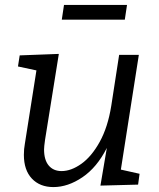

<svg xmlns="http://www.w3.org/2000/svg" viewBox="-20 -751 645 780"><path d="M471 -62 547 -45 541 -1 388 3 414 -150Q374 -71 315 -31Q256 9 197 9Q142 9 109.5 -25.5Q77 -60 77 -122Q77 -146 81 -167L128 -465L53 -481L60 -526L219 -532L163 -183Q159 -155 159 -144Q159 -101 178 -78.5Q197 -56 230 -56Q269 -56 310.5 -85.5Q352 -115 385 -174.5Q418 -234 432 -321L464 -528H544ZM240 -731H496L487 -671H231Z"/></svg>

Font: Bitter Pro
Style: Italic
Weight: 400
Italic angle: -9°
Designer: Sol Matas, and Bitter project Authors
Foundry: Sol Matas
Version: Version 1.010